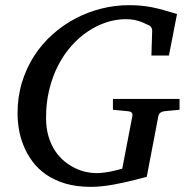

<svg xmlns="http://www.w3.org/2000/svg" viewBox="-20 -707 728 743"><path d="M618.2 -276.9Q608.4 -275.9 601.8 -271.7Q595.2 -267.6 592.8 -257.8L547.9 -22.9Q543 -21.5 530.8 -18.3Q518.6 -15.1 501.5 -10.7Q484.4 -6.3 463.6 -1.7Q442.9 2.9 420.4 7.1Q397.9 11.2 375.2 13.7Q352.5 16.1 332 16.1Q274.9 16.1 231.7 2.9Q188.5 -10.3 157 -32.5Q125.5 -54.7 104.5 -83.7Q83.5 -112.8 70.8 -144.5Q58.1 -176.3 53 -208Q47.9 -239.7 47.9 -268.1Q47.9 -332 64.9 -387.9Q82 -443.8 112.1 -490.5Q142.1 -537.1 182.9 -573.5Q223.6 -609.9 271.7 -635.3Q319.8 -660.6 372.6 -673.8Q425.3 -687 479 -687Q503.4 -687 524.7 -685.1Q545.9 -683.1 567.4 -679Q588.9 -674.8 612.5 -668.2Q636.2 -661.6 665 -652.8L633.8 -492.2H565.9L568.8 -584Q569.8 -595.2 564.5 -602.3Q559.1 -609.4 549.8 -611.8Q547.9 -612.3 541.5 -615.7Q535.2 -619.1 524.7 -623Q514.2 -627 499.5 -629.9Q484.9 -632.8 466.8 -632.8Q429.2 -632.8 391.8 -620.6Q354.5 -608.4 320.1 -585.4Q285.6 -562.5 256.1 -529.1Q226.6 -495.6 204.8 -453.4Q183.1 -411.1 170.7 -360.4Q158.2 -309.6 158.2 -252Q158.2 -211.4 167.5 -179.9Q176.8 -148.4 192.4 -124.5Q208 -100.6 228 -84Q248 -67.4 269.5 -56.9Q291 -46.4 312.5 -41.7Q334 -37.1 352.1 -37.1Q367.2 -37.1 382.6 -39.1Q397.9 -41 411.6 -43.9Q425.3 -46.9 436.3 -49.8Q447.3 -52.7 453.1 -54.2L492.2 -257.8Q493.7 -266.1 489.7 -271Q485.8 -275.9 472.2 -276.9L417 -282.2V-324.2H674.8V-282.2Z"/></svg>

Font: Charis SIL Eur
Style: Italic
Weight: 400
Italic angle: -11°
Foundry: SIL International
Version: Version 5.000